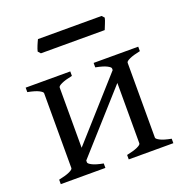

<svg xmlns="http://www.w3.org/2000/svg" viewBox="-117 -743 817 849"><g transform="rotate(-20 291.5 -318.5)"><path d="M346.7 0V-21Q379.9 -27.8 397.5 -35.9Q415 -43.9 415 -50.8V-335L168.5 -59.6V-50.8Q168.5 -44.9 184.8 -36.4Q201.2 -27.8 236.8 -21V0H26.9V-21Q60.1 -27.8 77.6 -35.9Q95.2 -43.9 95.2 -50.8V-403.3Q95.2 -409.2 78.9 -417.7Q62.5 -426.3 26.9 -433.1V-454.1H236.8V-433.1Q203.6 -426.3 186 -418.2Q168.5 -410.2 168.5 -403.3V-119.6L415 -395.5V-403.3Q415 -409.2 398.7 -417.7Q382.3 -426.3 346.7 -433.1V-454.1H556.6V-433.1Q523.4 -426.3 505.9 -418.2Q488.3 -410.2 488.3 -403.3V-50.8Q488.3 -44.9 504.6 -36.4Q521 -27.8 556.6 -21V0ZM461.4 -625.5Q460.4 -620.1 458 -613Q455.6 -606 452.6 -598.9Q449.7 -591.8 447 -585Q444.3 -578.1 442.4 -573.7H142.1L131.3 -585.9Q132.3 -591.3 134.8 -598.1Q137.2 -605 140.1 -612.1Q143.1 -619.1 146 -625.7Q148.9 -632.3 151.4 -637.2H450.7Z"/></g></svg>

Font: Noto Serif Devanagari
Style: Bold
Weight: 700
Designer: Monotype Design Team
Foundry: Monotype Imaging Inc.
Version: Version 1.01